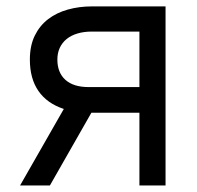

<svg xmlns="http://www.w3.org/2000/svg" viewBox="-20 -565 601 585"><path d="M41.2 0 174.4 -233Q123.2 -250 97.1 -287.8Q71 -325.6 71 -383.5Q71 -425.8 85.9 -456.3Q100.9 -486.9 126.6 -506.6Q152.3 -526.3 186.8 -535.9Q221.2 -545.5 259.9 -545.5H484.4V0H404.8V-221.6H258.5L132.1 0ZM250 -299.7H404.8V-468.8H259.9Q235.4 -468.8 215.9 -462.9Q196.4 -457 182.9 -446Q169.4 -435 162.1 -419.2Q154.8 -403.4 154.8 -383.5Q154.8 -343.8 179.3 -321.7Q203.8 -299.7 250 -299.7Z"/></svg>

Font: Inter P
Style: Regular
Weight: 400
Designer: Rasmus Andersson
Foundry: rsms
Version: Version 3.018;git-588b23468